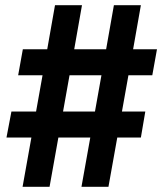

<svg xmlns="http://www.w3.org/2000/svg" viewBox="-20 -720 630 740"><path d="M328 -190H205L171 0H67L101 -190H5L24 -290H119L144 -430H50L68 -530H162L192 -700H296L266 -530H389L419 -700H523L493 -530H585L567 -430H475L450 -290H540L523 -190H432L398 0H294ZM223 -290H346L371 -430H248Z"/></svg>

Font: Retni Sans
Style: Bold
Weight: 700
Designer: Vitaly Kuzmin
Foundry: ParaType Ltd.
Version: Version 1.00;March 2, 2019;FontCreator 11.5.0.2425 64-bit; t